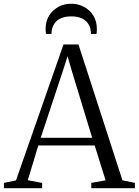

<svg xmlns="http://www.w3.org/2000/svg" viewBox="-28 -982 724 1002"><path d="M55.5 -40.5 303.5 -750H381.5L611 -41L676 -27.5V0H448.5V-27.5L523 -41L466 -223H172L117 -41.5L192 -27.5V0H-7.5V-27.5ZM453 -263 346 -614.5 324.5 -689 300.5 -613 184.5 -263ZM343.5 -962.5Q380.5 -962.5 411 -946Q441.5 -929.5 459.5 -900Q477.5 -870.5 477.5 -830.5Q477.5 -824 477 -818Q476.5 -812 475.5 -805H446.5Q446.5 -809.5 446.2 -814.5Q446 -819.5 445 -824Q442.5 -843.5 431 -860Q419.5 -876.5 398.2 -886.5Q377 -896.5 343.5 -896.5Q311 -896.5 289.5 -886.5Q268 -876.5 256.8 -860Q245.5 -843.5 242 -824Q241.5 -819.5 241.2 -814.5Q241 -809.5 241 -805H212Q211 -812 210.5 -818Q210 -824 210 -830.5Q210 -870.5 228 -900Q246 -929.5 276.2 -946Q306.5 -962.5 343.5 -962.5Z"/></svg>

Font: Merriweather 96pt Light
Style: Regular
Weight: 300
Version: Version 2.100